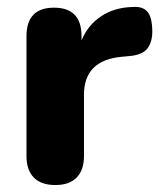

<svg xmlns="http://www.w3.org/2000/svg" viewBox="-20 -522 462 551"><path d="M139 9Q98 9 77 -12.5Q56 -34 56 -74V-418Q56 -500 135 -500Q214 -500 214 -418V-406Q232 -450 270.5 -475.5Q309 -501 362 -502Q389 -504 402.5 -489Q416 -474 417 -436Q418 -403 403.5 -383.5Q389 -364 350 -361L329 -359Q221 -349 221 -250V-74Q221 -34 200 -12.5Q179 9 139 9Z"/></svg>

Font: Chiron GoRound TC EB
Style: Regular
Weight: 700
Designer: Ryoko NISHIZUKA 西塚涼子 (kana, bopomofo & ideographs); Paul D. Hunt (Latin, Greek & Cyrillic); Sandoll Communications 산돌커뮤니
Foundry: Adobe
Version: Version 1.000;hotconv 1.1.1;makeotfexe 2.6.0